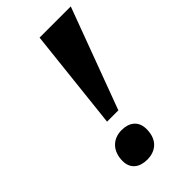

<svg xmlns="http://www.w3.org/2000/svg" viewBox="-224 -780 853 853"><g transform="rotate(-45 202.5 -353.0)"><path d="M157 -238H228L405 -714H209ZM165 8C210 8 258 -17 258 -91C258 -141 224 -166 176 -166C119 -166 82 -126 82 -66C82 -16 116 8 165 8Z"/></g></svg>

Font: Noto Serif Condensed Black
Style: Italic
Weight: 900
Width: 3
Italic angle: -12°
Designer: Monotype Design Team
Foundry: Monotype Imaging Inc.
Version: Version 2.013